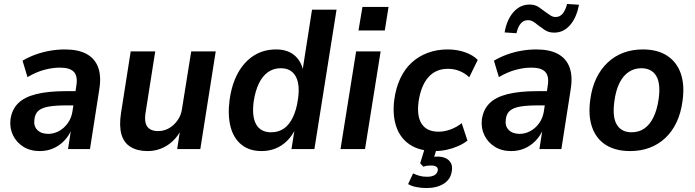

<svg xmlns="http://www.w3.org/2000/svg" viewBox="-20 -754 3515 971"><path d="M181 10Q133 10 98 -12Q63 -34 45.5 -70.5Q28 -107 33 -150Q40 -200 71.5 -231.5Q103 -263 163 -278Q223 -293 314 -293H376L366 -221H317Q261 -221 226.5 -215Q192 -209 174.5 -194Q157 -179 154 -150Q149 -117 168.5 -97Q188 -77 224 -77Q252 -77 278 -91Q304 -105 323 -131.5Q342 -158 347 -194L366 -320Q374 -368 354 -390Q334 -412 283 -412Q246 -412 204.5 -401Q163 -390 119 -364L94 -447Q126 -466 161 -478.5Q196 -491 233.5 -497.5Q271 -504 308 -504Q376 -504 418 -481Q460 -458 476.5 -413Q493 -368 482 -301L435 0H324L340 -103H344Q329 -67 304 -41.5Q279 -16 248 -3Q217 10 181 10Z M726 10Q675 10 640.5 -11Q606 -32 594 -75Q582 -118 592 -182L641 -494H765L717 -189Q711 -155 716 -133.5Q721 -112 737.5 -101.5Q754 -91 779 -91Q810 -91 835.5 -106Q861 -121 879 -147Q897 -173 901 -207L947 -494H1071L993 0H876L891 -97H896Q869 -46 824.5 -18Q780 10 726 10Z M1303 10Q1241 10 1201 -22.5Q1161 -55 1146 -113Q1131 -171 1141 -248Q1152 -328 1183.5 -385Q1215 -442 1264 -473Q1313 -504 1376 -504Q1432 -504 1467 -476Q1502 -448 1513 -398H1510L1558 -705H1682L1570 0H1454L1470 -100H1473Q1456 -65 1430 -40Q1404 -15 1372 -2.5Q1340 10 1303 10ZM1351 -85Q1389 -85 1416.5 -104.5Q1444 -124 1462 -162.5Q1480 -201 1487 -253Q1498 -328 1475 -368.5Q1452 -409 1400 -409Q1363 -409 1335 -389Q1307 -369 1289 -331.5Q1271 -294 1263 -241Q1253 -165 1275.5 -125Q1298 -85 1351 -85Z M1793 -600 1813 -719H1945L1926 -600ZM1702 0 1781 -494H1905L1826 0Z M2178 10Q2102 10 2053 -22.5Q2004 -55 1984 -114Q1964 -173 1974 -250Q1982 -309 2004 -356.5Q2026 -404 2061 -436.5Q2096 -469 2142.5 -486.5Q2189 -504 2244 -504Q2292 -504 2332.5 -489.5Q2373 -475 2396 -451L2353 -363Q2333 -383 2305 -394.5Q2277 -406 2246 -406Q2214 -406 2189 -395Q2164 -384 2145.5 -362.5Q2127 -341 2115 -311Q2103 -281 2097 -241Q2087 -166 2113 -127Q2139 -88 2198 -88Q2228 -88 2259 -99.5Q2290 -111 2315 -131L2344 -43Q2324 -27 2296.5 -15Q2269 -3 2239 3.5Q2209 10 2178 10ZM2137 197Q2111 197 2085.5 192Q2060 187 2044 177L2069 123Q2084 130 2101 135Q2118 140 2139 140Q2163 140 2177 132Q2191 124 2194 108Q2196 96 2187 89.5Q2178 83 2161 83Q2153 83 2142.5 84Q2132 85 2121 89L2105 72L2133 -20H2194L2170 58L2143 46Q2154 42 2167 40Q2180 38 2193 38Q2217 38 2234 46Q2251 54 2260 70Q2269 86 2265 110Q2260 152 2225 174.5Q2190 197 2137 197Z M2565 10Q2517 10 2482 -12Q2447 -34 2429.5 -70.5Q2412 -107 2417 -150Q2424 -200 2455.5 -231.5Q2487 -263 2547 -278Q2607 -293 2698 -293H2760L2750 -221H2701Q2645 -221 2610.5 -215Q2576 -209 2558.5 -194Q2541 -179 2538 -150Q2533 -117 2552.5 -97Q2572 -77 2608 -77Q2636 -77 2662 -91Q2688 -105 2707 -131.5Q2726 -158 2731 -194L2750 -320Q2758 -368 2738 -390Q2718 -412 2667 -412Q2630 -412 2588.5 -401Q2547 -390 2503 -364L2478 -447Q2510 -466 2545 -478.5Q2580 -491 2617.5 -497.5Q2655 -504 2692 -504Q2760 -504 2802 -481Q2844 -458 2860.5 -413Q2877 -368 2866 -301L2819 0H2708L2724 -103H2728Q2713 -67 2688 -41.5Q2663 -16 2632 -3Q2601 10 2565 10ZM2592 -586 2532 -590Q2543 -655 2577 -693Q2611 -731 2658 -731Q2686 -731 2705.5 -717.5Q2725 -704 2742 -691Q2754 -682 2765.5 -675Q2777 -668 2790 -668Q2812 -668 2826 -685.5Q2840 -703 2848 -734L2908 -730Q2896 -665 2863 -627Q2830 -589 2783 -589Q2755 -589 2735.5 -602Q2716 -615 2699 -628Q2688 -638 2676 -645Q2664 -652 2650 -652Q2628 -652 2613.5 -635Q2599 -618 2592 -586Z M3167 10Q3093 10 3044 -21Q2995 -52 2974.5 -110.5Q2954 -169 2965 -249Q2973 -311 2996 -358.5Q3019 -406 3054 -438.5Q3089 -471 3133.5 -487.5Q3178 -504 3231 -504Q3305 -504 3353.5 -472.5Q3402 -441 3422.5 -383.5Q3443 -326 3432 -245Q3424 -183 3401.5 -135.5Q3379 -88 3344 -55.5Q3309 -23 3264.5 -6.5Q3220 10 3167 10ZM3174 -85Q3211 -85 3238.5 -104Q3266 -123 3284.5 -160.5Q3303 -198 3311 -253Q3322 -332 3298.5 -370.5Q3275 -409 3223 -409Q3188 -409 3159.5 -390Q3131 -371 3112.5 -333.5Q3094 -296 3087 -241Q3076 -162 3099.5 -123.5Q3123 -85 3174 -85Z"/></svg>

Font: Nunito Sans 10pt SemiCondensed
Style: Bold Italic
Weight: 700
Width: 4
Italic angle: -9°
Designer: Vernon Adams
Foundry: Vernon Adams
Version: Version 3.101;gftools[0.9.27]